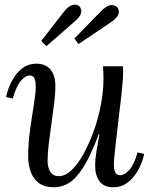

<svg xmlns="http://www.w3.org/2000/svg" viewBox="-20 -780 633 811"><path d="M208 11Q168 11 144 -7Q120 -25 109.5 -55Q99 -85 99 -119Q99 -175 107 -232Q115 -289 123 -337.5Q131 -386 131 -414Q131 -433 126.5 -447Q122 -461 104 -461Q88 -461 68.5 -439Q49 -417 34 -364L6 -370Q9 -388 18 -411.5Q27 -435 42.5 -458Q58 -481 80.5 -496Q103 -511 133 -511Q173 -511 193.5 -486Q214 -461 214 -414Q214 -386 209 -345Q204 -304 197.5 -259.5Q191 -215 186 -173Q181 -131 181 -99Q181 -88 184.5 -73Q188 -58 198.5 -47Q209 -36 228 -36Q256 -36 283 -62Q310 -88 334 -132Q358 -176 377 -229.5Q396 -283 406.5 -339.5Q417 -396 417 -447Q417 -462 416.5 -474.5Q416 -487 415 -500H499Q500 -493 500 -487.5Q500 -482 500 -474Q500 -457 498 -433.5Q496 -410 492 -371.5Q488 -333 480 -270Q473 -212 469.5 -179Q466 -146 464 -129.5Q462 -113 461.5 -104Q461 -95 461 -84Q461 -66 466.5 -53Q472 -40 488 -40Q505 -40 525.5 -61.5Q546 -83 561 -136L589 -130Q586 -112 576.5 -88.5Q567 -65 551 -42Q535 -19 512 -4Q489 11 459 11Q419 11 400.5 -14Q382 -39 382 -79Q382 -108 387.5 -142Q393 -176 400 -213H397Q363 -122 332 -73.5Q301 -25 271 -7Q241 11 208 11ZM312 -594 294 -617 404 -730Q432 -759 451 -758.5Q470 -758 477 -747Q482 -739 482 -729.5Q482 -720 474 -709Q466 -698 447 -685ZM176 -585 154 -607 249 -729Q266 -751 280 -756.5Q294 -762 303.5 -759.5Q313 -757 316 -753Q320 -748 322.5 -739.5Q325 -731 320 -718.5Q315 -706 294 -688Z"/></svg>

Font: Lora Italic
Style: Italic
Weight: 400
Italic angle: -3°
Designer: Olga Karpushina, Alexei Vanyashin (Cyrillic)
Foundry: Cyreal
Version: Version 2.210; ttfautohint (v1.8.1.43-b0c9)